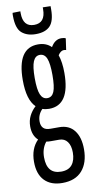

<svg xmlns="http://www.w3.org/2000/svg" viewBox="-104 -783 515 1045"><g transform="rotate(-10 153.5 -260.0)"><path d="M152 -190Q132 -190 115 -196Q88 -169 88 -131Q88 -108 100 -95Q112 -82 140 -82H188Q242 -82 271 -44.5Q300 -7 300 59Q300 134 262.5 177Q225 220 153 220Q90 220 55 184Q20 148 20 80Q20 7 63 -36Q33 -63 33 -113Q33 -145 46 -171Q59 -197 81 -217Q37 -259 37 -368Q37 -546 152 -546Q197 -546 225 -518Q247 -557 283 -557Q299 -557 307 -552L298 -489Q292 -491 285 -491Q268 -491 253 -468Q267 -428 267 -368Q267 -190 152 -190ZM152 -249Q178 -249 189.5 -276.5Q201 -304 201 -368Q201 -432 189.5 -460Q178 -488 152 -488Q127 -488 115 -460Q103 -432 103 -368Q103 -304 115 -276.5Q127 -249 152 -249ZM78 65Q78 158 157 158Q198 158 217.5 133.5Q237 109 237 66Q237 28 221 6.5Q205 -15 176 -15H129Q116 -15 105 -17Q78 16 78 65ZM151 -603Q103 -603 74 -628Q45 -653 45 -722Q45 -726 45 -730Q45 -734 46 -739L89 -740V-730Q89 -654 151 -654Q213 -654 213 -730V-740L256 -739Q256 -734 256 -730Q256 -726 256 -722Q256 -657 230 -630Q204 -603 151 -603Z"/></g></svg>

Font: Georama ExtraCondensed
Style: Regular
Weight: 400
Width: 2
Designer: Jean-Baptiste Levee
Foundry: Production Type
Version: Version 1.000